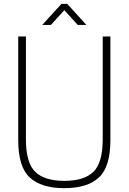

<svg xmlns="http://www.w3.org/2000/svg" viewBox="-20 -970 670 1000"><path d="M75 -240V-780H115V-245Q115 -122 163.5 -75Q212 -28 315 -28Q418 -28 466.5 -75Q515 -122 515 -245V-780H555V-240Q555 -101 495 -45.5Q435 10 315 10Q195 10 135 -45.5Q75 -101 75 -240ZM245 -840H200L300 -950H330L430 -840H385L315 -917Z"/></svg>

Font: Cooper Hewitt
Style: Light
Weight: 703
Designer: Village Type and Design LLC
Foundry: Cooper Hewitt Smithsonian Design Museum
Version: 1.000